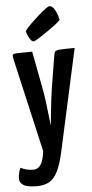

<svg xmlns="http://www.w3.org/2000/svg" viewBox="-70 -761 476 990"><g transform="rotate(-5 168.0 -266.5)"><path d="M80 193Q28 193 9.5 179.5Q-9 166 -9 147Q-9 133 -5.5 117Q-2 101 4 91Q14 97 32 102Q50 107 71 107Q91 107 106 88Q121 69 128 16L16 -473Q13 -487 15.5 -492.5Q18 -498 40.5 -499Q63 -500 116 -500L153 -306Q159 -274 163.5 -240Q168 -206 171 -177Q174 -148 176.5 -130Q179 -112 179 -112Q179 -112 180.5 -130Q182 -148 185 -176.5Q188 -205 192 -239.5Q196 -274 201 -306L228 -471Q230 -486 235.5 -491.5Q241 -497 263 -498.5Q285 -500 336 -500L221 24Q207 89 189 126Q171 163 145 178Q119 193 80 193ZM131 -552Q119 -552 110 -566.5Q101 -581 96.5 -594.5Q92 -608 92 -608Q106 -627 126.5 -647Q147 -667 168 -685.5Q189 -704 204.5 -715Q220 -726 224 -726Q241 -726 254 -701Q267 -676 271 -651Q263 -641 243 -626Q223 -611 200 -595Q177 -579 157.5 -567Q138 -555 131 -552Z"/></g></svg>

Font: Yanone Kaffeesatz SemiBold
Style: Regular
Weight: 600
Designer: Yanone (Cyrillic: Daniel Pouzeot, Huerta Tipografica, and Cyreal)
Foundry: Yanone
Version: Version 2.003